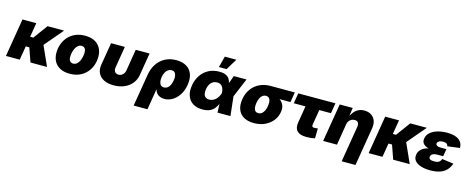

<svg xmlns="http://www.w3.org/2000/svg" viewBox="-42 -1600 6448 2636"><g transform="rotate(15 3182.0 -282.5)"><path d="M290.5 -542.5 200.7 0H4.4L94.2 -542.5ZM686 -542.5 393.1 -197.3H194.3L215.8 -340.3H302.7L450.2 -542.5ZM353 0 281.2 -205.1 460.4 -285.2 588.4 0Z M911.6 9.8Q831.5 9.8 775.9 -18.8Q720.2 -47.4 691.2 -99.4Q662.1 -151.4 662.1 -221.2Q662.1 -288.1 683.8 -347.4Q705.6 -406.7 747.1 -452.4Q788.6 -498 848.1 -523.9Q907.7 -549.8 984.4 -549.8Q1064 -549.8 1119.4 -521.2Q1174.8 -492.7 1203.9 -440.4Q1232.9 -388.2 1232.9 -318.4Q1232.9 -252.9 1211.7 -193.6Q1190.4 -134.3 1149.4 -88.6Q1108.4 -43 1048.6 -16.6Q988.8 9.8 911.6 9.8ZM920.4 -137.2Q952.1 -137.2 974.6 -157Q997.1 -176.8 1010.5 -207Q1023.9 -237.3 1029.8 -269.8Q1035.6 -302.2 1035.6 -327.1Q1035.6 -352.1 1028.1 -368.9Q1020.5 -385.7 1007.1 -394.3Q993.7 -402.8 975.6 -402.8Q943.4 -402.8 920.9 -383.3Q898.4 -363.8 884.8 -334Q871.1 -304.2 865.2 -272.2Q859.4 -240.2 859.4 -215.3Q859.4 -177.2 876.2 -157.2Q893.1 -137.2 920.4 -137.2Z M1535.6 7.3Q1452.6 7.3 1396 -21Q1339.4 -49.3 1314 -101.3Q1288.6 -153.3 1300.3 -223.6L1353.5 -542.5H1549.3L1499 -237.3Q1494.6 -210.9 1501.2 -191.7Q1507.8 -172.4 1523.9 -161.9Q1540 -151.4 1562.5 -151.4Q1585.4 -151.4 1604.5 -161.9Q1623.5 -172.4 1636.5 -191.7Q1649.4 -210.9 1653.8 -237.3L1704.1 -542.5H1900.4L1847.7 -223.6Q1835.9 -153.3 1793.7 -101.3Q1751.5 -49.3 1685.3 -21Q1619.1 7.3 1535.6 7.3Z M1874.5 204.1 1950.7 -254.4Q1964.8 -342.8 2009 -409.2Q2053.2 -475.6 2122.3 -512.7Q2191.4 -549.8 2281.2 -549.8Q2365.7 -549.8 2423.8 -516.1Q2481.9 -482.4 2506.8 -418Q2531.7 -353.5 2516.6 -261.2Q2502.4 -176.3 2462.9 -116Q2423.3 -55.7 2369.4 -24.2Q2315.4 7.3 2255.9 7.3Q2218.3 7.3 2190.7 -5.1Q2163.1 -17.6 2145.8 -39.1Q2128.4 -60.5 2121.6 -88.4H2118.7L2070.8 204.1ZM2210.9 -143.6Q2237.8 -143.6 2259.3 -158.9Q2280.8 -174.3 2295.4 -203.1Q2310.1 -231.9 2316.4 -272Q2323.2 -312 2317.9 -340.3Q2312.5 -368.7 2296.1 -384Q2279.8 -399.4 2252.9 -399.4Q2226.1 -399.4 2203.9 -384Q2181.6 -368.7 2166.3 -340.3Q2150.9 -312 2144.5 -272Q2138.2 -232.9 2144 -203.9Q2149.9 -174.8 2166.7 -159.2Q2183.6 -143.6 2210.9 -143.6Z M2799.3 11.7Q2716.8 11.7 2662.1 -22.9Q2607.4 -57.6 2584.7 -120.8Q2562 -184.1 2575.7 -270Q2590.3 -356 2633.3 -418.7Q2676.3 -481.4 2742.2 -515.6Q2808.1 -549.8 2891.1 -549.8Q2950.7 -549.8 2985.1 -533.2Q3019.5 -516.6 3036.1 -490Q3052.7 -463.4 3057.6 -432.4Q3062.5 -401.4 3063 -372.6H3120.1L3165 -275.9L3195.3 0H3011.7L3000 -272.5Q2999 -305.7 2991.9 -329.6Q2984.9 -353.5 2972.2 -368.7Q2959.5 -383.8 2941.7 -391.6Q2923.8 -399.4 2900.9 -399.4Q2867.2 -399.4 2841.6 -384.3Q2815.9 -369.1 2799.1 -341.1Q2782.2 -313 2775.4 -272Q2768.6 -231 2775.4 -202.1Q2782.2 -173.3 2802.2 -158.2Q2822.3 -143.1 2854.5 -143.1Q2878.4 -143.1 2900.1 -151.9Q2921.9 -160.6 2940.7 -176.5Q2959.5 -192.4 2974.4 -216.1Q2989.3 -239.7 2999.5 -269.5L3097.7 -542.5H3278.3L3163.6 -269.5L3087.4 -177.7H3026.9Q3016.6 -148.4 3002.7 -115.7Q2988.8 -83 2964.8 -54Q2940.9 -24.9 2901.1 -6.6Q2861.3 11.7 2799.3 11.7ZM2868.2 -609.4 2909.7 -768.6H3073.7L2977.5 -609.4Z M3529.3 9.8Q3441.4 9.8 3383.5 -24.2Q3325.7 -58.1 3302.2 -120.4Q3278.8 -182.6 3292.5 -266.1Q3306.2 -349.6 3350.1 -411.6Q3394 -473.6 3463.1 -508.1Q3532.2 -542.5 3620.6 -542.5H3965.3L3941.4 -399.4H3703.6L3595.7 -395.5Q3570.3 -395.5 3549.3 -380.9Q3528.3 -366.2 3513.9 -337.6Q3499.5 -309.1 3492.7 -266.1Q3485.8 -224.1 3491 -195.3Q3496.1 -166.5 3512 -151.9Q3527.8 -137.2 3553.7 -137.2Q3578.6 -137.2 3599.4 -151.9Q3620.1 -166.5 3635.3 -195.3Q3650.4 -224.1 3656.7 -266.1Q3664.1 -309.1 3658.7 -337.6Q3653.3 -366.2 3637.5 -380.9Q3621.6 -395.5 3596.2 -395.5L3604.5 -443.8Q3666 -443.8 3715.6 -430.4Q3765.1 -417 3798.1 -390.1Q3831.1 -363.3 3845.2 -323.7Q3859.4 -284.2 3850.1 -231Q3839.4 -164.6 3796.9 -109.9Q3754.4 -55.2 3686 -22.7Q3617.7 9.8 3529.3 9.8Z M4275.4 7.3Q4182.6 7.3 4142.8 -34.2Q4103 -75.7 4116.7 -156.7L4155.8 -395.5H3989.7L4014.2 -542.5H4542.5L4518.1 -395.5H4352.1L4315.9 -176.8Q4313.5 -159.2 4320.8 -150.6Q4328.1 -142.1 4348.1 -142.1Q4357.9 -142.1 4374.8 -144Q4391.6 -146 4398.4 -147.5L4396 -6.3Q4361.8 2 4331.8 4.6Q4301.8 7.3 4275.4 7.3Z M4759.3 -302.7 4709.5 0H4513.2L4603 -542.5H4788.1L4768.6 -402.8L4760.3 -403.3Q4780.3 -445.3 4805.9 -478.3Q4831.5 -511.2 4867.4 -530.5Q4903.3 -549.8 4953.1 -549.8Q5011.7 -549.8 5052 -523.4Q5092.3 -497.1 5110.1 -450.7Q5127.9 -404.3 5118.2 -344.2L5027.3 204.1H4831.1L4915 -303.7Q4921.9 -344.2 4908 -367.2Q4894 -390.1 4857.9 -390.1Q4834 -390.1 4813 -379.6Q4792 -369.1 4777.8 -349.9Q4763.7 -330.6 4759.3 -302.7Z M5445.8 -542.5 5356 0H5159.7L5249.5 -542.5ZM5841.3 -542.5 5548.3 -197.3H5349.6L5371.1 -340.3H5458L5605.5 -542.5ZM5508.3 0 5436.5 -205.1 5615.7 -285.2 5743.7 0Z M6036.6 9.8Q5960.4 9.8 5903.1 -8.3Q5845.7 -26.4 5816.4 -62Q5787.1 -97.7 5795.9 -149.9Q5801.3 -185.1 5821.8 -210.7Q5842.3 -236.3 5874.8 -253.4Q5907.2 -270.5 5950 -279.1Q5992.7 -287.6 6043 -287.6H6169.9L6159.2 -223.6H6075.7Q6047.9 -223.6 6027.8 -217.5Q6007.8 -211.4 5996.6 -199.7Q5985.4 -188 5982.9 -171.9Q5979.5 -149.9 5995.8 -136.5Q6012.2 -123 6057.1 -123Q6086.4 -123 6106 -129.4Q6125.5 -135.7 6137.5 -149.2Q6149.4 -162.6 6156.2 -183.6L6320.8 -161.1Q6301.3 -104.5 6264.4 -66.4Q6227.5 -28.3 6171.1 -9.3Q6114.7 9.8 6036.6 9.8ZM6040 -265.1Q5993.2 -265.1 5954.6 -272.2Q5916 -279.3 5889.4 -294.7Q5862.8 -310.1 5850.8 -334.5Q5838.9 -358.9 5844.7 -393.1Q5853 -443.8 5893.3 -478.8Q5933.6 -513.7 5995.4 -531.7Q6057.1 -549.8 6129.4 -549.8Q6198.7 -549.8 6248.8 -532.7Q6298.8 -515.6 6325.7 -480.7Q6352.5 -445.8 6352.5 -392.6L6176.8 -370.1Q6176.3 -391.6 6158.2 -404.1Q6140.1 -416.5 6106.9 -416.5Q6070.8 -416.5 6049.8 -403.1Q6028.8 -389.6 6026.4 -372.6Q6022.9 -353.5 6041.7 -341.3Q6060.5 -329.1 6093.3 -329.1H6177.2L6166 -265.1Z"/></g></svg>

Font: Inter 16pt Black
Style: Italic
Weight: 900
Italic angle: -9.3988°
Version: Version 4.001;git-66647c0bb